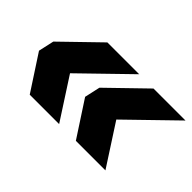

<svg xmlns="http://www.w3.org/2000/svg" viewBox="-67 -694 836 836"><g transform="rotate(45 351.0 -276.0)"><path d="M417 -476H221L52 -312L36 -240L143 -76H324L201 -266ZM702 -476H505L336 -312L320 -240L427 -76H609L486 -266Z"/></g></svg>

Font: Geist ExtraBold
Style: Italic
Weight: 800
Italic angle: -12°
Designer: Basement.studio, Andrés Briganti, Mateo Zaragoza
Foundry: Basement.studio, Vercel, Andrés Briganti, Guido Ferreyra, Mateo Zaragoza
Version: Version 1.500